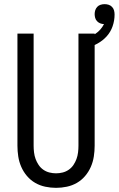

<svg xmlns="http://www.w3.org/2000/svg" viewBox="-20 -897 572 925"><path d="M250 8Q224 8 198 2.5Q172 -3 149.5 -16Q127 -29 110 -49Q93 -69 82.5 -93Q72 -117 68 -143Q64 -169 64 -195V-735H142V-195Q142 -179 144 -162.5Q146 -146 151.5 -131Q157 -116 166 -102.5Q175 -89 188.5 -79.5Q202 -70 218 -66Q234 -62 250 -62Q266 -62 282 -66Q298 -70 311.5 -79.5Q325 -89 334 -102.5Q343 -116 348.5 -131Q354 -146 356 -162.5Q358 -179 358 -195V-735H436V-195Q436 -169 432 -143Q428 -117 417.5 -93Q407 -69 390 -49Q373 -29 350.5 -16Q328 -3 302 2.5Q276 8 250 8ZM397 -665 383 -711Q398 -715 412.5 -720.5Q427 -726 440 -734.5Q453 -743 463.5 -755Q474 -767 481 -781Q472 -781 463 -784.5Q454 -788 447.5 -795Q441 -802 438.5 -811Q436 -820 436 -829Q436 -839 439 -848Q442 -857 448.5 -864Q455 -871 464.5 -874Q474 -877 484 -877Q494 -877 503.5 -874Q513 -871 520 -863.5Q527 -856 529.5 -846.5Q532 -837 532 -827Q532 -798 522.5 -770.5Q513 -743 494 -722Q475 -701 449.5 -687Q424 -673 397 -665Z"/></svg>

Font: HulyMono
Style: Regular
Weight: 400
Monospace: yes
Designer: Belleve Invis
Foundry: Belleve Invis
Version: Version 33.2.5; ttfautohint (v1.8.4)